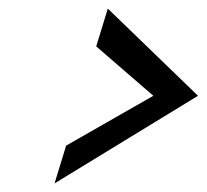

<svg xmlns="http://www.w3.org/2000/svg" viewBox="-20 -701 481 447"><path d="M107 -274 441 -478 231 -681 204 -593 337 -478 134 -362Z"/></svg>

Font: bitstorm
Style: sucnobl
Weight: 400
Version: Version 0.2